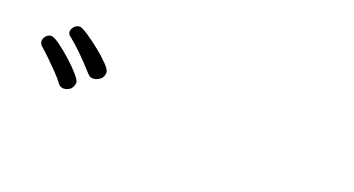

<svg xmlns="http://www.w3.org/2000/svg" viewBox="-28 -994 1056 572"><g transform="rotate(20 500.0 -708.0)"><path d="M278 -702Q278 -686 267 -678.5Q256 -671 246 -671Q236 -671 229 -679Q177 -737 141 -765Q133 -770 133 -779Q133 -787 140 -795Q147 -803 157 -803Q164 -803 183 -790.5Q202 -778 224 -760.5Q246 -743 262 -726.5Q278 -710 278 -702ZM196 -622Q193 -619 187 -616Q181 -613 174 -613Q164 -613 157 -621Q148 -634 132 -650.5Q116 -667 99.5 -683Q83 -699 71 -709Q64 -716 64 -724Q64 -733 71 -740.5Q78 -748 87 -748Q95 -748 114 -734.5Q133 -721 153.5 -702.5Q174 -684 189 -667Q204 -650 204 -643Q204 -632 196 -622Z"/></g></svg>

Font: Klee One SemiBold
Style: Regular
Weight: 600
Designer: Fontworks Inc.
Foundry: Fontworks Inc.
Version: Version 1.00;January 12, 2022;FontCreator 13.0.0.2683 64-bit